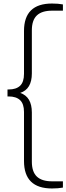

<svg xmlns="http://www.w3.org/2000/svg" viewBox="-20 -838 376 1088"><path d="M274.5 230Q116 230 116 74.5V-203.5Q116 -249.5 93.8 -270.5Q71.5 -291.5 29 -291.5H22.5V-331H29Q71.5 -331 93.8 -352Q116 -373 116 -419.5V-662.5Q116 -818 274.5 -818Q310 -818 336.5 -813V-777.5H275Q217 -777.5 188.8 -750.5Q160.5 -723.5 160.5 -666V-422Q160.5 -333 94.5 -311.5Q160.5 -289.5 160.5 -200.5V78Q160.5 135.5 188.8 162.5Q217 189.5 275 189.5H336.5V225Q310 230 274.5 230Z"/></svg>

Font: Encode Sans SmCnd XLt
Style: Regular
Weight: 200
Width: 4
Designer: Multiple Designers
Foundry: Impallari Type
Version: Version 3.002; ttfautohint (v1.8.3) -l 8 -r 50 -G 200 -x 14 